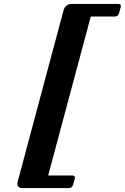

<svg xmlns="http://www.w3.org/2000/svg" viewBox="-20 -855 634 975"><path d="M345.7 -835Q345.7 -835 580.1 -835Q593.8 -835 593.8 -824.7Q593.8 -821.3 592.8 -817.9L584.5 -788.1Q579.6 -771 563 -771H440.9L224.6 36.1H346.7Q360.4 36.1 360.4 46.4Q360.4 49.8 359.4 53.2L351.1 83Q346.2 100.1 329.6 100.1H95.2Q68.4 100.1 68.4 79.1Q68.4 73.2 70.3 65.9L302.2 -800.8Q311.5 -835 345.7 -835Z"/></svg>

Font: Cursive Sans
Style: Bold
Weight: 700
Italic angle: -15°
Designer: Wojciech Kalinowski "wmk69" (wmk69@o2.pl)
Foundry: Wojciech Kalinowski "wmk69" (wmk69@o2.pl)
Version: Wersja 3.1.0; 2022-02-18